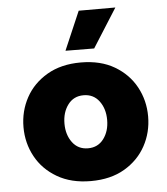

<svg xmlns="http://www.w3.org/2000/svg" viewBox="-55 -828 772 887"><g transform="rotate(-5 331.0 -384.5)"><path d="M399 -599 266 -600 343 -779H513ZM331 10Q240 10 175 -28Q110 -66 76 -128.5Q42 -191 42 -265Q42 -339 76 -401.5Q110 -464 175 -502Q240 -540 331 -540Q423 -540 487.5 -502Q552 -464 586 -401.5Q620 -339 620 -265Q620 -191 586 -128.5Q552 -66 487.5 -28Q423 10 331 10ZM331 -142Q377 -142 403.5 -177.5Q430 -213 430 -265Q430 -317 403.5 -352.5Q377 -388 331 -388Q285 -388 258.5 -352.5Q232 -317 232 -265Q232 -213 258.5 -177.5Q285 -142 331 -142Z"/></g></svg>

Font: Be Vietnam Pro Black
Style: Regular
Weight: 900
Designer: Lam Bao, Tony Le, Vietanh Nguyen
Foundry: Yellow Type Foundry
Version: Version 1.002; ttfautohint (v1.8.3)